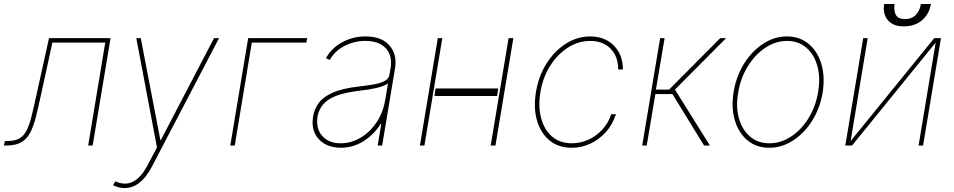

<svg xmlns="http://www.w3.org/2000/svg" viewBox="-33 -739 4842 975"><path d="M-12.8 0 -8.5 -22.7H2.8Q41.2 -22.7 64.5 -35.5Q87.7 -48.3 102.1 -76.7Q116.5 -105.1 127.8 -150.9Q139.2 -196.7 153.4 -262.8L215.9 -545.5H528.4L437.5 0H414.8L501.4 -522.7H233L176.1 -261.4Q161.9 -196 149.7 -146.8Q137.4 -97.7 120.4 -65.2Q103.3 -32.7 74.8 -16.3Q46.2 0 -1.4 0Z M599.4 215.9Q569.6 215.9 541.2 201.7L552.6 181.8Q649.5 226.2 715.9 100.9L764.2 9.9L659.1 -545.5H681.8L781.2 -28.4H784.1L1054 -545.5H1079.5L737.2 109.4Q680.8 215.9 599.4 215.9Z M1527 -545.5 1522.7 -522.7H1245.7L1159.1 0H1136.4L1227.3 -545.5Z M1697.4 11.4Q1652.7 11.4 1618.1 -7.1Q1583.5 -25.6 1566.2 -61.1Q1549 -96.6 1556.8 -147.7Q1563.2 -184.7 1585 -215.4Q1606.9 -246.1 1655 -267.9Q1703.1 -289.8 1788.4 -299.7Q1826.7 -304 1861.2 -309.7Q1895.6 -315.3 1918.3 -326.7Q1941.1 -338.1 1944.6 -359.4L1950.3 -392Q1960.9 -454.9 1926.8 -493.1Q1892.8 -531.2 1822.4 -531.2Q1764.9 -531.2 1715.7 -505.3Q1666.5 -479.4 1642 -434.7L1622.2 -443.2Q1649.9 -494.3 1704.2 -524.1Q1758.5 -554 1822.4 -554Q1905.5 -554 1945.1 -507.6Q1984.7 -461.3 1973 -392L1907.7 0H1884.9L1903.4 -110.8H1900.6Q1866.5 -55.4 1812.9 -22Q1759.2 11.4 1697.4 11.4ZM1697.4 -11.4Q1749.3 -11.4 1797.1 -39.2Q1844.8 -67.1 1878.7 -117Q1912.6 -166.9 1923.3 -233L1937.5 -315.3Q1915.1 -300.4 1878 -292.1Q1840.9 -283.7 1794 -278.4Q1719.5 -269.9 1674.7 -252.5Q1630 -235.1 1608 -208.8Q1585.9 -182.5 1579.5 -147.7Q1570 -85.9 1603.3 -48.7Q1636.7 -11.4 1697.4 -11.4Z M2573.9 -545.5 2483 0H2458.8L2549.7 -545.5ZM2213.1 -545.5 2122.2 0H2099.4L2190.3 -545.5ZM2497.2 -289.8 2491.5 -251.4H2173.3L2179 -289.8Z M2870.4 11.4Q2802.9 11.4 2757.6 -25.9Q2712.4 -63.2 2693.9 -127.3Q2675.4 -191.4 2688.6 -271.3Q2701.7 -351.9 2741.8 -415.8Q2782 -479.8 2840 -516.9Q2898.1 -554 2964.1 -554Q3038.4 -554 3084.3 -507.5Q3130.3 -460.9 3130.3 -386.4H3106.2Q3106.2 -453.1 3067.3 -492.2Q3028.4 -531.2 2964.1 -531.2Q2904.1 -531.2 2851 -497.3Q2797.9 -463.4 2760.8 -404.8Q2723.7 -346.2 2711.3 -271.3Q2699.2 -198.9 2714.7 -139.9Q2730.1 -81 2769.9 -46.2Q2809.7 -11.4 2870.4 -11.4Q2914.8 -11.4 2955.3 -29.8Q2995.7 -48.3 3026.3 -81.7Q3056.8 -115.1 3070.7 -159.1H3094.8Q3078.1 -106.9 3044 -68.7Q3009.9 -30.5 2965 -9.6Q2920.1 11.4 2870.4 11.4Z M3228.3 0 3319.2 -545.5H3342L3297.9 -284.1H3364.7L3624.6 -545.5H3654.5L3394.5 -284.1L3572.1 0H3542.3L3381.7 -261.4H3295.1L3251.1 0Z M3873.2 11.4Q3808.6 11.4 3763.3 -25.9Q3718 -63.2 3698.7 -127.8Q3679.3 -192.5 3692.8 -274.1Q3706.3 -353.7 3746.3 -417.1Q3786.2 -480.5 3842.9 -517.2Q3899.5 -554 3962.7 -554Q4028.1 -554 4073.3 -516.3Q4118.6 -478.7 4138 -414.1Q4157.3 -349.4 4144.5 -268.5Q4131 -188.9 4090.9 -125.5Q4050.8 -62.1 3994 -25.4Q3937.1 11.4 3873.2 11.4ZM3873.2 -11.4Q3932.2 -11.4 3984.4 -45.6Q4036.6 -79.9 4073.2 -139.4Q4109.7 -198.9 4121.8 -274.1Q4133.9 -347.3 4117.2 -405.5Q4100.5 -463.8 4060.7 -497.5Q4021 -531.2 3964.1 -531.2Q3905.9 -531.2 3853.7 -496.6Q3801.5 -462 3764.6 -402.5Q3727.6 -343 3715.6 -268.5Q3702.8 -195.3 3719.6 -137.1Q3736.5 -78.8 3776.5 -45.1Q3816.4 -11.4 3873.2 -11.4Z M4286.6 -22.7 4711.3 -545.5H4745.4L4654.5 0H4631.7L4718.4 -522.7L4293.7 0H4259.6L4350.5 -545.5H4373.2ZM4643.1 -718.7H4694.2Q4686.1 -667.6 4649.1 -636.2Q4612.2 -604.8 4556.5 -605.1Q4502.8 -604.8 4475.9 -636.2Q4448.9 -667.6 4457 -718.7H4509.6Q4505 -687.5 4515.6 -665Q4526.3 -642.4 4562.1 -642Q4599.1 -642.4 4619.1 -665.1Q4639.2 -687.9 4643.1 -718.7Z"/></svg>

Font: Inter UI Thin
Style: Italic
Weight: 100
Italic angle: -9.39999°
Designer: Rasmus Andersson
Foundry: rsms
Version: 3.2;8d6f07862